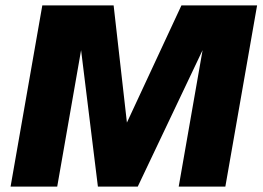

<svg xmlns="http://www.w3.org/2000/svg" viewBox="-20 -688 968 708"><path d="M19 0 136 -668H399L448 -236L649 -668H928L811 0H639L727 -503L488 0H341L279 -503L191 0Z"/></svg>

Font: Gantari ExtraBold
Style: Italic
Weight: 800
Italic angle: -10°
Designer: Anugrah Pasau
Foundry: Lafontype
Version: Version 1.000